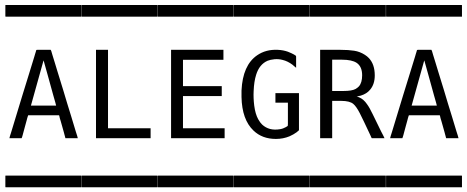

<svg xmlns="http://www.w3.org/2000/svg" viewBox="-20 -725 1916 788"><path d="M2.4 -4.4Q2.4 -4.4 8.3 -4.4H23.4H80.1H241.7H291H306.2Q306.2 -4.4 313 -4.4Q313.5 -3.9 313.5 -2V5.9V34.2V41Q313.5 41 313.5 43.5Q313.5 43.5 308.1 43.5H293.9H237.8H75.2H24.9H9.8Q9.8 43.5 2.9 43.5Q2 43 2 41V33.2V4.9V-2Q2 -3.9 2.4 -4.4ZM158.7 -477.1 106.9 -291.5H210.4L207 -304.7L199.2 -332L175.3 -418.5L164.1 -458.5L160.6 -471.2ZM2.4 -704.6Q2.4 -704.6 8.3 -704.6H23.4H80.1H241.7H291H306.2Q306.2 -704.6 313 -704.6Q313.5 -704.1 313.5 -702.1V-693.8V-666V-659.2Q313.5 -659.2 313.5 -656.7Q313.5 -656.7 308.1 -656.7H293.9H237.8H75.2H24.9H9.8Q9.8 -656.7 2.9 -656.7Q2 -657.2 2 -659.2V-667V-695.3V-702.1Q2 -704.1 2.4 -704.6ZM18.6 -157.7Q19 -161.6 21 -167Q22 -170.4 24.2 -177Q26.4 -183.6 27.3 -187Q37.1 -220.7 45.4 -246.6Q54.2 -275.9 72.3 -335Q90.3 -394 99.6 -423.3Q116.2 -477.1 121.1 -493.2Q122.1 -496.6 124 -503.2Q126 -509.8 127 -512.7Q128.4 -519 129.4 -520Q129.9 -520.5 133.3 -520.5H143.6H174.3H183.6H185.5Q188 -521 188 -520.5L190.4 -515.6Q191.9 -511.7 195.3 -499Q198.2 -488.3 205.3 -466.6Q212.4 -444.8 215.3 -433.6Q218.8 -422.4 222.7 -409.7Q226.6 -397 231.4 -381.3Q236.3 -365.7 238.8 -357.4Q244.1 -338.9 255.4 -302Q266.6 -265.1 272.5 -246.6Q280.8 -220.7 290.5 -187Q291.5 -183.6 293.7 -177Q295.9 -170.4 296.9 -167Q298.8 -161.6 299.3 -157.7H248.5Q248 -161.6 246.1 -167Q245.1 -169.4 244.1 -174.3Q243.2 -179.2 242.2 -181.6L229 -228.5Q228 -231.4 226.3 -237.1Q224.6 -242.7 224.1 -245.6Q224.1 -246.1 223.9 -247.6Q223.6 -249 223.1 -250.2Q222.7 -251.5 222.2 -252H216.3H202.1H147.5H108.9H99.1H95.7L93.8 -246.6Q92.8 -244.1 91.6 -239.5Q90.3 -234.9 89.8 -232.4Q87.4 -223.6 82.5 -205.8Q77.6 -188 75.2 -178.7Q74.7 -176.3 73.2 -171.1Q71.8 -166 70.8 -163.1Q69.3 -158.2 68.8 -157.7H65.4H55.7Z M314.9 -704.6Q314.9 -704.6 320.8 -704.6H335.9H392.6H554.2H603.5H618.7Q618.7 -704.6 625.5 -704.6Q626 -704.1 626 -702.1V-693.8V-666V-659.2Q626 -659.2 626 -656.7Q626 -656.7 620.6 -656.7H606.4H550.3H387.7H337.4H322.3Q322.3 -656.7 315.4 -656.7Q314.5 -657.2 314.5 -659.2V-667V-695.3V-702.1Q314.5 -704.1 314.9 -704.6ZM374 -520.5H423.3V-198.7H598.1V-157.7H374ZM314.9 -4.4Q314.9 -4.4 320.8 -4.4H335.9H392.6H554.2H603.5H618.7Q618.7 -4.4 625.5 -4.4Q626 -3.9 626 -2V5.9V34.2V41Q626 41 626 43.5Q626 43.5 620.6 43.5H606.4H550.3H387.7H337.4H322.3Q322.3 43.5 315.4 43.5Q314.5 43 314.5 41V33.2V4.9V-2Q314.5 -3.9 314.9 -4.4Z M627.4 -704.6Q627.4 -704.6 633.3 -704.6H648.4H705.1H866.7H916H931.2Q931.2 -704.6 938 -704.6Q938.5 -704.1 938.5 -702.1V-693.8V-666V-659.2Q938.5 -659.2 938.5 -656.7Q938.5 -656.7 933.1 -656.7H918.9H862.8H700.2H649.9H634.8Q634.8 -656.7 627.9 -656.7Q627 -657.2 627 -659.2V-667V-695.3V-702.1Q627 -704.1 627.4 -704.6ZM682.1 -520.5H897V-479.5H731V-371.6H890.1V-330.6H731V-198.7H901.9V-157.7H682.1ZM627.4 -4.4Q627.4 -4.4 633.3 -4.4H648.4H705.1H866.7H916H931.2Q931.2 -4.4 938 -4.4Q938.5 -3.9 938.5 -2V5.9V34.2V41Q938.5 41 938.5 43.5Q938.5 43.5 933.1 43.5H918.9H862.8H700.2H649.9H634.8Q634.8 43.5 627.9 43.5Q627 43 627 41V33.2V4.9V-2Q627 -3.9 627.4 -4.4Z M939.9 -704.6Q939.9 -704.6 945.8 -704.6H960.9H1017.6H1179.2H1228.5H1243.7Q1243.7 -704.6 1250.5 -704.6Q1251 -704.1 1251 -702.1V-693.8V-666V-659.2Q1251 -659.2 1251 -656.7Q1251 -656.7 1245.6 -656.7H1231.4H1175.3H1012.7H962.4H947.3Q947.3 -656.7 940.4 -656.7Q939.5 -657.2 939.5 -659.2V-667V-695.3V-702.1Q939.5 -704.1 939.9 -704.6ZM1207 -342.8V-231V-201.7V-193.8Q1207 -193.8 1207 -190.4Q1207 -189.9 1197.3 -182.1Q1185.5 -173.3 1168 -165.5Q1142.1 -154.8 1112.3 -154.8Q1056.2 -154.8 1020.5 -189Q973.1 -233.9 971.2 -326.7Q971.2 -326.7 971.2 -353.5Q976.1 -457.5 1035.2 -498Q1071.3 -522.9 1120.1 -520.5Q1142.6 -519.5 1161.6 -512.7Q1177.7 -506.3 1187 -501Q1188 -500.5 1189.9 -499Q1191.9 -497.6 1192.9 -497.1L1193.4 -496.6Q1194.3 -496.1 1194.8 -495.6Q1195.3 -494.6 1195.3 -491.7V-482.4V-446.8Q1192.9 -448.7 1187.7 -453.1Q1182.6 -457.5 1180.2 -459.5Q1160.6 -474.1 1140.1 -479Q1124 -483.4 1106.4 -481.9Q1088.9 -480 1078.1 -475.6Q1044.4 -460.9 1031.2 -418Q1022.5 -390.6 1021 -351.1Q1019.5 -322.8 1023.4 -291.5Q1027.8 -257.3 1039.6 -235.8Q1047.9 -221.2 1055.7 -213.9Q1084.5 -187 1129.4 -194.8Q1142.1 -196.8 1153.8 -203.6Q1154.3 -204.1 1155.5 -204.8Q1156.7 -205.6 1157.7 -206.1Q1158.7 -206.5 1159.7 -207.3Q1160.6 -208 1161.1 -209Q1161.6 -210 1161.6 -216.3V-235.4V-303.7H1110.4V-342.8ZM939.9 -4.4H945.8H960.9H1017.6H1179.2H1228.5H1243.7H1250.5Q1251 -3.9 1251 -2V5.9V34.2V41V43.5H1245.6H1231.4H1175.3H1012.7H962.4H947.3H940.4Q939.5 43 939.5 41V33.2V4.9V-2Q939.5 -3.9 939.9 -4.4Z M1252.4 -4.4Q1252.4 -4.4 1258.3 -4.4H1273.4H1330.1H1491.7H1541H1556.2Q1556.2 -4.4 1563 -4.4Q1563.5 -3.9 1563.5 -2V5.9V34.2V41Q1563.5 41 1563.5 43.5Q1563.5 43.5 1558.1 43.5H1543.9H1487.8H1325.2H1274.9H1259.8Q1259.8 43.5 1252.9 43.5Q1252 43 1252 41V33.2V4.9V-2Q1252 -3.9 1252.4 -4.4ZM1343.3 -480V-351.6H1390.1Q1424.3 -351.6 1439.5 -359.9Q1448.2 -365.2 1453.1 -370.6Q1466.3 -385.7 1466.3 -416Q1466.3 -452.1 1443.4 -467.3Q1423.8 -480 1383.8 -480ZM1252.4 -704.6Q1252.4 -704.6 1258.3 -704.6H1273.4H1330.1H1491.7H1541H1556.2Q1556.2 -704.6 1563 -704.6Q1563.5 -704.1 1563.5 -702.1V-693.8V-666V-659.2Q1563.5 -659.2 1563.5 -656.7Q1563.5 -656.7 1558.1 -656.7H1543.9H1487.8H1325.2H1274.9H1259.8Q1259.8 -656.7 1252.9 -656.7Q1252 -657.2 1252 -659.2V-667V-695.3V-702.1Q1252 -704.1 1252.4 -704.6ZM1293.9 -520.5H1377Q1410.2 -520.5 1433.6 -516.8Q1457 -513.2 1477.5 -500Q1487.3 -493.7 1493.2 -487.3Q1518.1 -461.9 1518.1 -415.5Q1518.1 -379.4 1499 -356.9Q1484.9 -339.8 1460.4 -332.5Q1458.5 -332 1452.6 -330.8Q1446.8 -329.6 1443.8 -328.6Q1448.2 -328.1 1454.6 -325.2Q1472.7 -317.4 1486.3 -297.4Q1496.6 -283.7 1509.8 -255.9Q1520.5 -234.4 1533.7 -207Q1536.1 -202.1 1538.8 -196.5Q1541.5 -190.9 1544.9 -184.1Q1548.3 -177.2 1550.3 -173.8Q1550.8 -172.4 1554 -166.5Q1557.1 -160.6 1558.1 -157.7H1519.5H1509.8H1505.9Q1505.4 -157.7 1503.9 -161.1Q1502 -164.1 1500.5 -168.9Q1498.5 -173.3 1494.4 -181.9Q1490.2 -190.4 1488.3 -194.8Q1485.4 -201.2 1474.1 -224.9Q1462.9 -248.5 1456.5 -260.7Q1442.4 -288.1 1430.2 -298.3Q1415.5 -311 1379.9 -311H1343.3V-157.7H1293.9Z M1564.9 -4.4Q1564.9 -4.4 1570.8 -4.4H1585.9H1642.6H1804.2H1853.5H1868.7Q1868.7 -4.4 1875.5 -4.4Q1876 -3.9 1876 -2V5.9V34.2V41Q1876 41 1876 43.5Q1876 43.5 1870.6 43.5H1856.4H1800.3H1637.7H1587.4H1572.3Q1572.3 43.5 1565.4 43.5Q1564.5 43 1564.5 41V33.2V4.9V-2Q1564.5 -3.9 1564.9 -4.4ZM1721.2 -477.1 1669.4 -291.5H1772.9L1769.5 -304.7L1761.7 -332L1737.8 -418.5L1726.6 -458.5L1723.1 -471.2ZM1564.9 -704.6Q1564.9 -704.6 1570.8 -704.6H1585.9H1642.6H1804.2H1853.5H1868.7Q1868.7 -704.6 1875.5 -704.6Q1876 -704.1 1876 -702.1V-693.8V-666V-659.2Q1876 -659.2 1876 -656.7Q1876 -656.7 1870.6 -656.7H1856.4H1800.3H1637.7H1587.4H1572.3Q1572.3 -656.7 1565.4 -656.7Q1564.5 -657.2 1564.5 -659.2V-667V-695.3V-702.1Q1564.5 -704.1 1564.9 -704.6ZM1581.1 -157.7Q1581.5 -161.6 1583.5 -167Q1584.5 -170.4 1586.7 -177Q1588.9 -183.6 1589.8 -187Q1599.6 -220.7 1607.9 -246.6Q1616.7 -275.9 1634.8 -335Q1652.8 -394 1662.1 -423.3Q1678.7 -477.1 1683.6 -493.2Q1684.6 -496.6 1686.5 -503.2Q1688.5 -509.8 1689.5 -512.7Q1690.9 -519 1691.9 -520Q1692.4 -520.5 1695.8 -520.5H1706.1H1736.8H1746.1H1748Q1750.5 -521 1750.5 -520.5L1752.9 -515.6Q1754.4 -511.7 1757.8 -499Q1760.7 -488.3 1767.8 -466.6Q1774.9 -444.8 1777.8 -433.6Q1781.2 -422.4 1785.2 -409.7Q1789.1 -397 1793.9 -381.3Q1798.8 -365.7 1801.3 -357.4Q1806.6 -338.9 1817.9 -302Q1829.1 -265.1 1835 -246.6Q1843.3 -220.7 1853 -187Q1854 -183.6 1856.2 -177Q1858.4 -170.4 1859.4 -167Q1861.3 -161.6 1861.8 -157.7H1811Q1810.5 -161.6 1808.6 -167Q1807.6 -169.4 1806.6 -174.3Q1805.7 -179.2 1804.7 -181.6L1791.5 -228.5Q1790.5 -231.4 1788.8 -237.1Q1787.1 -242.7 1786.6 -245.6Q1786.6 -246.1 1786.4 -247.6Q1786.1 -249 1785.6 -250.2Q1785.2 -251.5 1784.7 -252H1778.8H1764.6H1710H1671.4H1661.6H1658.2L1656.2 -246.6Q1655.3 -244.1 1654.1 -239.5Q1652.8 -234.9 1652.3 -232.4Q1649.9 -223.6 1645 -205.8Q1640.1 -188 1637.7 -178.7Q1637.2 -176.3 1635.7 -171.1Q1634.3 -166 1633.3 -163.1Q1631.8 -158.2 1631.3 -157.7H1627.9H1618.2Z"/></svg>

Font: ERD_A
Style: Medium
Weight: 500
Version: Version 001.000